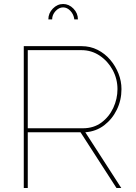

<svg xmlns="http://www.w3.org/2000/svg" viewBox="-20 -941 682 961"><path d="M99 0V-710H388Q432 -710 468.5 -691.5Q505 -673 531.5 -642Q558 -611 573 -573Q588 -535 588 -495Q588 -440 565 -392.5Q542 -345 501.5 -314Q461 -283 407 -279L587 0H563L383 -279H119V0ZM119 -299H395Q449 -299 487.5 -327.5Q526 -356 547 -401Q568 -446 568 -495Q568 -546 544 -590.5Q520 -635 479 -662.5Q438 -690 388 -690H119ZM296 -904Q275 -904 258 -885.5Q241 -867 241 -844H222Q222 -875 244.5 -898Q267 -921 296 -921Q325 -921 347.5 -898Q370 -875 370 -844H352Q349 -869 332.5 -886.5Q316 -904 296 -904Z"/></svg>

Font: Raleway Thin
Style: Regular
Weight: 100
Designer: Matt McInerney, Pablo Impallari, Rodrigo Fuenzalida
Foundry: Matt McInerney, Pablo Impallari, Rodrigo Fuenzalida
Version: Version 4.026